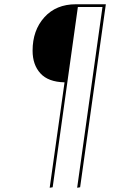

<svg xmlns="http://www.w3.org/2000/svg" viewBox="-20 -701 603 915"><path d="M341.8 -680.7H484.4L361.8 191.4L347.7 193.8L468.3 -667.5H351.1L231 191.4L216.8 193.8L287.6 -308.6Q209.5 -310.5 172.4 -351.6Q135.3 -392.6 135.3 -459.5Q135.3 -556.2 191.2 -618.4Q247.1 -680.7 341.8 -680.7Z"/></svg>

Font: Fira Sans Compressed Hair
Style: Italic
Weight: 100
Width: 3
Italic angle: -8°
Designer: Carrois Corporate & Edenspiekermann AG
Foundry: Carrois Corporate GbR & Edenspiekermann AG
Version: Version 4.203;PS 004.203;hotconv 1.0.88;makeotf.lib2.5.64775